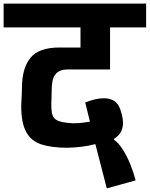

<svg xmlns="http://www.w3.org/2000/svg" viewBox="-56 -861 826 1059"><path d="M316 -46Q231 -46 174 -64Q117 -82 89 -132Q61 -182 61 -277Q62 -294 62.5 -310Q63 -326 64 -342Q65 -358 65 -374Q65 -484 111.5 -541.5Q158 -599 272 -599H388V-710H-36V-841H750V-710H551V-478Q513 -478 474 -478Q435 -478 396.5 -478Q358 -478 319 -478Q293 -478 275.5 -470.5Q258 -463 247.5 -448Q237 -433 233 -411Q229 -389 229 -361Q229 -349 228.5 -337.5Q228 -326 228 -314Q228 -302 227 -290Q227 -268 228.5 -251Q230 -234 235.5 -221.5Q241 -209 253.5 -200.5Q266 -192 288.5 -187.5Q311 -183 347 -181Q363 -181 378.5 -182Q394 -183 409.5 -185.5Q425 -188 440 -190Q434 -217 427 -243Q420 -269 414 -296Q436 -305 464 -312Q492 -319 520.5 -319Q549 -319 572.5 -305Q596 -291 608 -256Q611 -246 616.5 -226.5Q622 -207 622.5 -183.5Q623 -160 612.5 -137Q602 -114 574 -96L572 -91Q598 -73 621.5 -36Q645 1 663 46Q681 91 692 134L533 178L470 -66Q436 -57 396.5 -52Q357 -47 316 -46Z"/></svg>

Font: Matangi Black
Style: Regular
Weight: 900
Designer: Prashant Pant
Foundry: The Graphic Ant
Version: Version 3.002